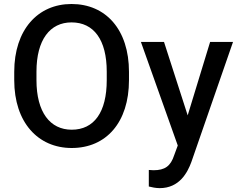

<svg xmlns="http://www.w3.org/2000/svg" viewBox="-20 -741 1210 974"><path d="M634.3 -376.5C634.3 -590.3 517.1 -720.7 342.8 -720.7C171.9 -720.7 52.2 -590.3 52.2 -376.5V-334.5C52.2 -120.1 172.9 9.8 343.8 9.8C518.6 9.8 634.3 -120.1 634.3 -334.5ZM521.5 -334.5C521.5 -171.4 457 -83 343.8 -83C233.9 -83 165 -171.9 165 -334.5V-377.4C165 -539.1 233.4 -627.4 342.8 -627.4C455.6 -627.4 521.5 -539.6 521.5 -377.4ZM812 -528.3H694.8L881.8 -2.9L863.8 45.9C845.7 102.1 816.4 122.6 758.3 122.6C753.4 122.6 739.3 121.1 734.9 121.1V205.1C749 209 771.5 213.4 790 213.4C890.6 213.4 931.2 133.8 950.7 81.1L1162.1 -528.3H1045.9L932.1 -155.8Z"/></svg>

Font: Bert Sans Medium
Style: Regular
Weight: 500
Designer: Christian Robertson (Google), Cristiano Sobral
Foundry: Google, Cristiano Sobral
Version: Version 3.101